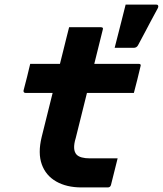

<svg xmlns="http://www.w3.org/2000/svg" viewBox="-20 -819 712 839"><path d="M494 -127Q486 -97 479.5 -69Q473 -41 465 -11Q462 0 451 0H336Q271 0 225.5 -26Q180 -52 162.5 -101Q145 -150 162 -220Q174 -268 186 -316.5Q198 -365 210 -413H91Q86 -413 84 -416.5Q82 -420 83 -424Q91 -455 98 -482Q105 -509 112 -540H242Q250 -572 257 -600Q263 -626 269.5 -650.5Q276 -675 282 -700H421Q433 -700 429 -689Q420 -652 410.5 -614.5Q401 -577 392 -540H586Q598 -540 594 -529Q587 -498 580 -471Q573 -444 565 -413H360Q348 -364 335.5 -314.5Q323 -265 311 -216Q295 -164 315 -143Q331 -127 373 -127ZM663 -799Q669 -799 671 -794.5Q673 -790 670 -784Q651 -749 639 -726.5Q627 -704 615 -681Q603 -658 583 -621Q577 -610 564 -610H481Q491 -649 498 -676.5Q505 -704 512 -731.5Q519 -759 529 -799Z"/></svg>

Font: Recursive Mn Lnr St XBd
Style: Italic
Weight: 800
Italic angle: -15°
Monospace: yes
Version: Version 1.079;hotconv 1.0.112;makeotfexe 2.5.65598; ttfautoh